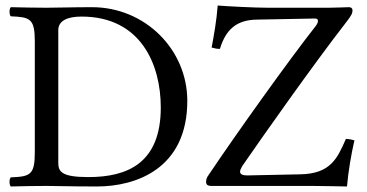

<svg xmlns="http://www.w3.org/2000/svg" viewBox="-20 -673 1329 695"><path d="M148 -645C112 -645 59 -646 19 -647C13 -641 13 -620 19 -614C89 -611 106 -606 106 -523V-122C106 -39 89 -34 19 -31C13 -25 13 -4 19 2C58 1 111 0 149 0C186 0 228 2 331 2C472 2 658 -62 658 -308C658 -494 505 -647 313 -647C242 -647 187 -645 148 -645ZM191 -84V-564C191 -599 226 -613 275 -613C491 -613 562 -438 562 -284C562 -82 441 -32 300 -32C202 -32 191 -52 191 -84ZM1236 2C1241 -54 1251 -113 1263 -165C1256 -167 1245 -170 1232 -170C1201 -99 1176 -44 1067 -42L874 -38C857 -38 849 -43 849 -52C849 -57 852 -63 857 -72C930 -178 1114 -439 1232 -591C1253 -618 1256 -625 1256 -636C1256 -643 1251 -647 1243 -647C1231 -647 1200 -645 1170 -645H949C902 -645 805 -650 768 -653C764 -599 754 -542 746 -501C756 -498 765 -496 776 -496C797 -565 835 -601 910 -602L1121 -606C1127 -606 1131 -603 1131 -597C1131 -592 1128 -586 1123 -579C1026 -456 836 -190 734 -38C728 -30 726 -22 726 -15C726 -5 731 0 745 0H1109C1136 0 1236 2 1236 2Z"/></svg>

Font: Libertinus Serif
Style: Regular
Weight: 400
Designer: Philipp H. Poll, Khaled Hosny
Foundry: Caleb Maclennan
Version: Version 7.050;RELEASE